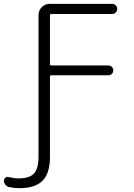

<svg xmlns="http://www.w3.org/2000/svg" viewBox="-124 -774 696 998"><path d="M76.2 39.1V-696.3Q76.2 -719.7 93.3 -736.8Q110.4 -753.9 133.8 -753.9H459Q469.7 -753.9 477.5 -746.1Q485.4 -738.3 485.4 -727.5Q485.4 -716.8 477.5 -709Q469.7 -701.2 459 -701.2H142.6Q135.7 -701.2 135.7 -693.4V-441.4Q135.7 -433.6 142.6 -433.6H439.5Q450.2 -433.6 457.5 -426.3Q464.8 -418.9 464.8 -408.2Q464.8 -397.5 457.5 -390.1Q450.2 -382.8 439.5 -382.8H142.6Q135.7 -382.8 135.7 -375V41Q135.7 127 97.2 165.5Q58.6 204.1 -22.5 204.1Q-49.8 204.1 -78.1 198.2Q-88.9 195.3 -96.2 186Q-103.5 176.8 -103.5 165Q-103.5 155.3 -95.7 149.4Q-87.9 143.6 -78.1 146.5Q-50.8 153.3 -27.3 153.3Q29.3 153.3 52.7 127.9Q76.2 102.5 76.2 39.1Z"/></svg>

Font: Gen Jyuu Gothic P Light
Style: Regular
Weight: 200
Designer: [Source Han Sans]
Ryoko NISHIZUKA  (kana & ideographs); Paul D. Hunt (Latin, Greek & Cyrillic); Wenlong ZHANG  (bopomofo
Version: Version 1.002.20150607